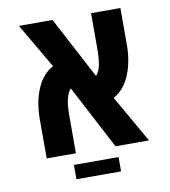

<svg xmlns="http://www.w3.org/2000/svg" viewBox="-81 -679 763 864"><g transform="rotate(-10 300.0 -247.0)"><path d="M216.5 -173.5V0H83V-178.5Q83 -258 108.8 -318Q134.5 -378 183 -404L63.5 -609H217L366 -327Q380.5 -342 386.8 -371.2Q393 -400.5 393 -446V-609H527V-441.5Q527 -362.5 501.2 -302.2Q475.5 -242 427 -216L550.5 0H397.5L244.5 -291.5Q230 -276 223.2 -247Q216.5 -218 216.5 -173.5ZM198.5 50H402.5V115.5H198.5Z"/></g></svg>

Font: JuliaMono ExtraBold
Style: Regular
Weight: 800
Monospace: yes
Designer: cormullion
Foundry: corm
Version: Version 0.055; ttfautohint (v1.8.4)